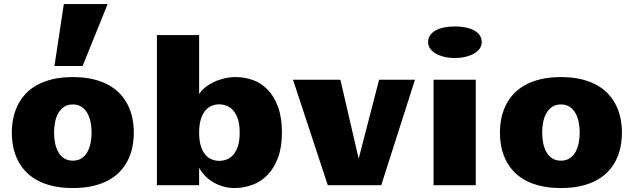

<svg xmlns="http://www.w3.org/2000/svg" viewBox="-20 -925 3165 959"><path d="M343.8 14.2Q286.1 14.2 241.2 3.4Q196.3 -7.3 162.6 -26.4Q128.9 -45.4 105.2 -71.5Q81.5 -97.7 66.9 -128.4Q52.2 -159.2 45.7 -193.4Q39.1 -227.5 39.1 -262.7Q39.1 -297.4 45.7 -331.3Q52.2 -365.2 66.9 -396.2Q81.5 -427.2 105 -453.4Q128.4 -479.5 162.4 -498.8Q196.3 -518.1 241.2 -529.1Q286.1 -540 343.8 -540Q401.4 -540 446.3 -529.1Q491.2 -518.1 525.1 -498.8Q559.1 -479.5 582.5 -453.4Q606 -427.2 620.6 -396.2Q635.3 -365.2 641.8 -331.3Q648.4 -297.4 648.4 -262.7Q648.4 -227.5 641.8 -193.4Q635.3 -159.2 620.6 -128.4Q606 -97.7 582.3 -71.5Q558.6 -45.4 524.9 -26.4Q491.2 -7.3 446.3 3.4Q401.4 14.2 343.8 14.2ZM250 -262.7Q250 -236.3 254.9 -211.2Q259.8 -186 270.8 -166.3Q281.7 -146.5 299.6 -134.5Q317.4 -122.6 343.8 -122.6Q370.1 -122.6 387.9 -134.5Q405.8 -146.5 416.7 -166.3Q427.7 -186 432.6 -211.2Q437.5 -236.3 437.5 -262.7Q437.5 -289.1 432.6 -314.2Q427.7 -339.4 416.7 -359.1Q405.8 -378.9 387.9 -391.1Q370.1 -403.3 343.8 -403.3Q317.4 -403.3 299.6 -391.1Q281.7 -378.9 270.8 -359.1Q259.8 -339.4 254.9 -314.2Q250 -289.1 250 -262.7ZM252 -595.2 298.8 -904.8H517.6L392.6 -595.2Z M1150.4 14.2Q1124 14.2 1098.1 7.3Q1072.3 0.5 1049.1 -12.5Q1025.9 -25.4 1006.8 -44.2Q987.8 -63 974.6 -86.9V0H763.7V-750H974.6V-454.6Q985.8 -473.1 1005.4 -488.8Q1024.9 -504.4 1049.3 -515.9Q1073.7 -527.3 1101.6 -533.7Q1129.4 -540 1157.2 -540Q1201.2 -540 1242.7 -525.4Q1284.2 -510.7 1316.4 -477.8Q1348.6 -444.8 1368.4 -391.8Q1388.2 -338.9 1388.2 -262.7Q1388.2 -190.4 1368.9 -138.2Q1349.6 -85.9 1317.1 -52Q1284.7 -18.1 1241.5 -2Q1198.2 14.2 1150.4 14.2ZM1177.2 -262.2Q1177.2 -302.2 1168.5 -329.3Q1159.7 -356.4 1145 -373Q1130.4 -389.6 1112.1 -396.7Q1093.8 -403.8 1074.7 -403.8Q1055.7 -403.8 1037.8 -396.7Q1020 -389.6 1005.9 -373Q991.7 -356.4 983.2 -329.3Q974.6 -302.2 974.6 -262.7Q974.6 -222.7 983.2 -195.6Q991.7 -168.5 1005.9 -152.1Q1020 -135.7 1038.1 -128.7Q1056.2 -121.6 1075.2 -121.6Q1094.2 -121.6 1112.5 -128.7Q1130.9 -135.7 1145.3 -152.1Q1159.7 -168.5 1168.5 -195.3Q1177.2 -222.2 1177.2 -262.2Z M1443.4 -526.9H1680.2L1771.5 -132.3L1873.5 -526.9H2052.7L1884.3 0H1617.2Z M2145.5 -526.9H2356.4V0H2145.5ZM2251.5 -635.3Q2223.6 -635.3 2199.2 -641.1Q2174.8 -647 2157 -657.2Q2139.2 -667.5 2128.7 -682.1Q2118.2 -696.8 2118.2 -714.4Q2118.2 -733.9 2128.4 -748.8Q2138.7 -763.7 2156.7 -773.4Q2174.8 -783.2 2199.2 -788.1Q2223.6 -793 2252 -793Q2280.3 -793 2304.9 -788.1Q2329.6 -783.2 2347.7 -773.4Q2365.7 -763.7 2376 -748.8Q2386.2 -733.9 2386.2 -714.4Q2386.2 -696.8 2375.7 -682.1Q2365.2 -667.5 2347.2 -657.2Q2329.1 -647 2304.4 -641.1Q2279.8 -635.3 2251.5 -635.3Z M2781.7 14.2Q2724.1 14.2 2679.2 3.4Q2634.3 -7.3 2600.6 -26.4Q2566.9 -45.4 2543.2 -71.5Q2519.5 -97.7 2504.9 -128.4Q2490.2 -159.2 2483.6 -193.4Q2477.1 -227.5 2477.1 -262.7Q2477.1 -297.4 2483.6 -331.3Q2490.2 -365.2 2504.9 -396.2Q2519.5 -427.2 2543 -453.4Q2566.4 -479.5 2600.3 -498.8Q2634.3 -518.1 2679.2 -529.1Q2724.1 -540 2781.7 -540Q2839.4 -540 2884.3 -529.1Q2929.2 -518.1 2963.1 -498.8Q2997.1 -479.5 3020.5 -453.4Q3043.9 -427.2 3058.6 -396.2Q3073.2 -365.2 3079.8 -331.3Q3086.4 -297.4 3086.4 -262.7Q3086.4 -227.5 3079.8 -193.4Q3073.2 -159.2 3058.6 -128.4Q3043.9 -97.7 3020.3 -71.5Q2996.6 -45.4 2962.9 -26.4Q2929.2 -7.3 2884.3 3.4Q2839.4 14.2 2781.7 14.2ZM2688 -262.7Q2688 -236.3 2692.9 -211.2Q2697.8 -186 2708.7 -166.3Q2719.7 -146.5 2737.5 -134.5Q2755.4 -122.6 2781.7 -122.6Q2808.1 -122.6 2825.9 -134.5Q2843.8 -146.5 2854.7 -166.3Q2865.7 -186 2870.6 -211.2Q2875.5 -236.3 2875.5 -262.7Q2875.5 -289.1 2870.6 -314.2Q2865.7 -339.4 2854.7 -359.1Q2843.8 -378.9 2825.9 -391.1Q2808.1 -403.3 2781.7 -403.3Q2755.4 -403.3 2737.5 -391.1Q2719.7 -378.9 2708.7 -359.1Q2697.8 -339.4 2692.9 -314.2Q2688 -289.1 2688 -262.7Z"/></svg>

Font: Candal
Style: Regular
Weight: 400
Designer: vernon adams
Foundry: vernon adams
Version: Version 1.000